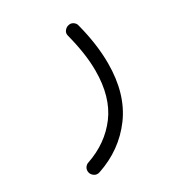

<svg xmlns="http://www.w3.org/2000/svg" viewBox="-134 -353 656 708"><g transform="rotate(-30 194.0 1.0)"><path d="M255.4 -261.7Q268.6 -266.6 278.8 -260Q289.1 -253.4 291 -243.2Q315.4 -149.9 315.4 -68.4Q315.4 61 253.2 145.3Q190.9 229.5 86.9 264.2Q74.7 268.1 65.2 262.2Q55.7 256.3 52.2 246.6Q48.8 233.9 54.4 224.6Q60.1 215.3 69.3 212.4Q158.2 182.1 210 112.8Q261.7 43.5 261.7 -68.4Q261.7 -105.5 255.6 -146Q249.5 -186.5 238.3 -229.5Q234.9 -241.7 241 -250.2Q247.1 -258.8 255.4 -261.7Z"/></g></svg>

Font: Mikhak Light
Style: Regular
Weight: 300
Designer: Amin Abedi
Version: Version 3.3